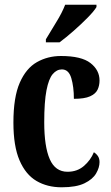

<svg xmlns="http://www.w3.org/2000/svg" viewBox="-20 -786 473 816"><path d="M242 10Q181 10 135 -17Q89 -44 63 -104.5Q37 -165 37 -265Q37 -373 64 -434.5Q91 -496 137 -522Q183 -548 239 -548Q326 -548 364.5 -518Q403 -488 403 -444Q403 -422 394.5 -404.5Q386 -387 362.5 -376.5Q339 -366 294 -366Q294 -417 283 -454Q272 -491 243 -491Q221 -491 204 -471Q187 -451 177.5 -402Q168 -353 168 -266Q168 -163 191.5 -109.5Q215 -56 267 -56Q308 -56 336.5 -80.5Q365 -105 379 -139Q390 -132 396.5 -122Q403 -112 403 -97Q403 -74 388.5 -49Q374 -24 339 -7Q304 10 242 10ZM175 -619Q195 -653 219.5 -692.5Q244 -732 257 -766H390V-756Q380 -739 352.5 -711Q325 -683 292.5 -654.5Q260 -626 233 -606H175Z"/></svg>

Font: Noto Serif Tamil ExtraCondensed
Style: Bold
Weight: 700
Width: 2
Designer: Indian Type Foundry, Tom Grace, and the Monotype Design Team
Foundry: Monotype Imaging Inc.
Version: Version 2.004; ttfautohint (v1.8.4.7-5d5b)